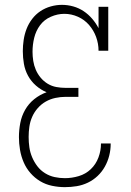

<svg xmlns="http://www.w3.org/2000/svg" viewBox="-20 -763 540 791"><path d="M247 8Q221 8 194.5 2.5Q168 -3 145.5 -16.5Q123 -30 105.5 -50Q88 -70 77.5 -94.5Q67 -119 62.5 -145.5Q58 -172 58 -198Q58 -227 63.5 -256Q69 -285 83.5 -310.5Q98 -336 121 -354.5Q144 -373 172 -383Q148 -393 128 -410.5Q108 -428 95.5 -451Q83 -474 78.5 -500Q74 -526 74 -552Q74 -575 77.5 -598.5Q81 -622 89.5 -644Q98 -666 112.5 -685Q127 -704 146.5 -717Q166 -730 189 -736.5Q212 -743 235 -743Q259 -743 282 -736.5Q305 -730 324.5 -717Q344 -704 359.5 -686Q375 -668 386 -647V-735H426V-554H386Q386 -583 376 -610.5Q366 -638 347 -660Q328 -682 301 -694Q274 -706 245 -706Q217 -706 189.5 -694Q162 -682 145 -659Q128 -636 121 -607.5Q114 -579 114 -550Q114 -531 117 -512Q120 -493 127.5 -475.5Q135 -458 147.5 -443Q160 -428 176.5 -418Q193 -408 212 -404.5Q231 -401 250 -401H303V-364H250Q229 -364 208 -359.5Q187 -355 168.5 -344.5Q150 -334 135.5 -317.5Q121 -301 112.5 -281.5Q104 -262 101 -241Q98 -220 98 -199Q98 -177 101 -156Q104 -135 112.5 -115Q121 -95 134 -78Q147 -61 165.5 -49.5Q184 -38 205 -33.5Q226 -29 247 -29Q276 -29 304.5 -37.5Q333 -46 354 -66Q375 -86 385.5 -114Q396 -142 396 -171V-172H436V-170Q436 -146 430 -122Q424 -98 412 -76.5Q400 -55 382 -38Q364 -21 342 -10.5Q320 0 296 4Q272 8 247 8Z"/></svg>

Font: Iosevka Curly Slab Extralight
Style: Regular
Weight: 200
Monospace: yes
Designer: Belleve Invis
Foundry: Belleve Invis
Version: Version 22.1.2; ttfautohint (v1.8.4)